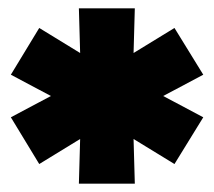

<svg xmlns="http://www.w3.org/2000/svg" viewBox="-20 -762 513 460"><path d="M371 -532 467 -481 398 -369 300 -429 303 -322H169L172 -429L74 -369L6 -481L102 -532L6 -583L74 -695L172 -635L169 -742H303L300 -635L398 -695L467 -583Z"/></svg>

Font: AtCorfu Sans
Style: AtCorfu Sans Black
Weight: 900
Designer: Kostas Teopoulos
Foundry: Kostas Teopoulos
Version: Version 1.00 July 8, 2025, initial release